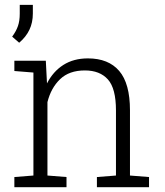

<svg xmlns="http://www.w3.org/2000/svg" viewBox="-20 -782 690 802"><path d="M40 0V-42.5L119.6 -48.8V-479L40 -485.4V-528.3H171.4L176.3 -433.6Q201.7 -483.4 244.6 -510.7Q287.6 -538.1 347.2 -538.1Q433.1 -538.1 478 -485.6Q522.9 -433.1 522.9 -321.3V-48.8L602.5 -42.5V0H384.8V-42.5L464.4 -48.8V-320.8Q464.4 -412.6 430.7 -450.2Q397 -487.8 334.5 -487.8Q269 -487.8 231 -451.2Q192.9 -414.6 178.2 -355.5V-48.8L257.8 -42.5V0ZM60.1 -603.5 30.8 -628.9Q47.4 -651.4 54.9 -673.1Q62.5 -694.8 62.5 -724.6V-761.7H117.2V-725.6Q117.2 -687.5 102.8 -657.5Q88.4 -627.4 60.1 -603.5Z"/></svg>

Font: Roboto Slab LO Light
Style: Regular
Weight: 300
Designer: Google
Version: Version 2.000